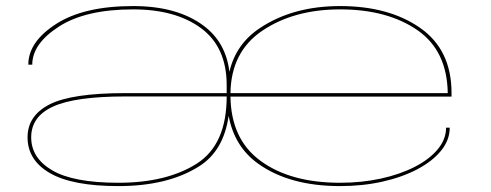

<svg xmlns="http://www.w3.org/2000/svg" viewBox="-20 -609 1620 634"><path d="M371 5.5Q219.5 5.5 145.2 -37.2Q71 -80 71 -155.5Q71 -227.5 144.2 -264.5Q217.5 -301.5 393 -301.5H728.5V-328Q728.5 -453 644.5 -515.5Q560.5 -578 419.5 -578Q262.5 -578 174.5 -521.2Q86.5 -464.5 86.5 -395.5H73.5Q73.5 -471 165.5 -530Q257.5 -589 419.5 -589Q565.5 -589 652.5 -524Q726 -469 737.5 -372Q759 -464 838.5 -516.5Q947.5 -589 1103 -589Q1264 -589 1367.5 -516.8Q1471 -444.5 1471 -302V-290H741Q743 -149.5 839.5 -78.5Q938 -5.5 1103 -5.5Q1174 -5.5 1237.2 -19.2Q1300.5 -33 1349 -57.8Q1397.5 -82.5 1425.2 -115.8Q1453 -149 1453 -187.5H1465Q1465 -146.5 1436.5 -111.5Q1408 -76.5 1358.2 -50.2Q1308.5 -24 1243 -9.2Q1177.5 5.5 1103 5.5Q936 5.5 832.5 -68.5Q754 -124.5 735 -226.5Q718.5 -110.5 637 -59.5Q534 5.5 371 5.5ZM741 -301.5H1458.5Q1456.5 -441 1359 -509Q1259.5 -578 1103 -578Q950.5 -578 846 -507.5Q743 -438 741 -301.5ZM728.5 -290.5H394Q229 -290.5 156 -257.5Q83 -224.5 83 -155.5Q83 -87 153 -46.2Q223 -5.5 371 -5.5Q530 -5.5 629.5 -68.5Q728.5 -131.5 728.5 -290.5Z"/></svg>

Font: Anybody UltraExpanded Thin
Style: Regular
Weight: 100
Width: 9
Designer: Tyler Finck
Foundry: Etcetera Type Company
Version: Version 1.010; ttfautohint (v1.8.3) -l 8 -r 50 -G 200 -x 14 